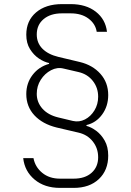

<svg xmlns="http://www.w3.org/2000/svg" viewBox="-20 -760 640 935"><path d="M272 155Q197 155 148.5 114.5Q100 74 93 10H143Q151 53 185.5 81.5Q220 110 272 110H339Q394 110 426 81.5Q458 53 458 6Q458 -38 432 -71Q406 -104 363 -114L256 -139Q187 -156 147.5 -198.5Q108 -241 108 -302Q108 -355 138.5 -395Q169 -435 219 -449V-453Q195 -458 169.5 -475Q144 -492 126 -521Q108 -550 108 -591Q108 -659 155.5 -699.5Q203 -740 282 -740H324Q399 -740 446.5 -703Q494 -666 501 -605H451Q445 -644 411 -669.5Q377 -695 324 -695H282Q226 -695 192.5 -667Q159 -639 159 -592Q159 -551 186.5 -523Q214 -495 264 -483L369 -458Q431 -443 469 -400.5Q507 -358 507 -297Q507 -243 477.5 -202.5Q448 -162 401 -151V-147Q424 -141 448.5 -123Q473 -105 490 -75Q507 -45 507 -2Q507 69 461.5 112Q416 155 339 155ZM335 -171Q366 -164 394 -178.5Q422 -193 440 -222.5Q458 -252 458 -289Q458 -333 432 -366Q406 -399 363 -409L290 -426Q259 -434 228.5 -418Q198 -402 178.5 -371.5Q159 -341 159 -303Q159 -262 186.5 -231Q214 -200 264 -188Z"/></svg>

Font: Tiny Thin
Style: Regular
Weight: 100
Monospace: yes
Designer: Philipp Nurullin, Konstantin Bulenkov
Foundry: JetBrains
Version: Version 2.251; ttfautohint (v1.8.4.7-5d5b)